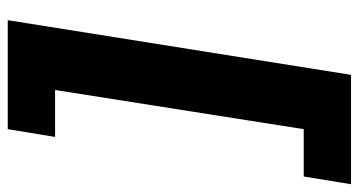

<svg xmlns="http://www.w3.org/2000/svg" viewBox="-287 -510 925 495"><g transform="rotate(-90 175.5 -262.5)"><path d="M-52 180 -32 58H90L191 -583H70L90 -705H371L230 180Z"/></g></svg>

Font: Nunito Sans 6pt ExtraBold
Style: Italic
Weight: 800
Italic angle: -9°
Version: Version 3.101;gftools[0.9.27]